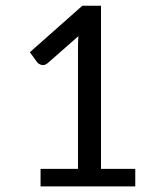

<svg xmlns="http://www.w3.org/2000/svg" viewBox="-20 -664 547 684"><path d="M124.5 -62.5H257.8V-495.6Q257.8 -514.6 259.3 -535.2L150.4 -439.5Q138.7 -429.7 127.7 -432.9Q116.7 -436 112.3 -442.4L86.4 -478L273.4 -643.6H339.8V-62.5H461.9V0H124.5Z"/></svg>

Font: Carlito
Style: Regular
Weight: 400
Designer: Lukasz Dziedzic
Foundry: tyPoland Lukasz Dziedzic
Version: Version 1.104